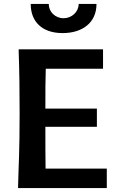

<svg xmlns="http://www.w3.org/2000/svg" viewBox="-20 -949 591 969"><path d="M469 -401H209C209 -484 209 -550 211 -602H500V-700H74C78 -592 79 -481 79 -379C79 -174 74 -128 71 0H519V-98H210C209 -157 209 -226 209 -309H469ZM377 -929C377 -889 342 -857 301 -857C259 -857 226 -889 226 -929H135C135 -840 192 -782 296 -782C394 -782 467 -833 467 -929Z"/></svg>

Font: CantoraOne
Style: Regular
Weight: 400
Designer: Pablo Impallari, Rodrigo Fuenzalida
Foundry: Pablo Impallari
Version: Version 1.001